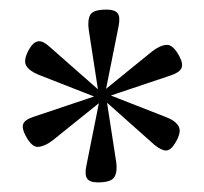

<svg xmlns="http://www.w3.org/2000/svg" viewBox="-20 -795 426 400"><path d="M184 -415Q167 -415 161.5 -423Q156 -431 160 -450L186 -580L89 -502Q73 -490 59.5 -489Q46 -488 33 -513Q25 -528 28.5 -537Q32 -546 51 -552L176 -594L61 -639Q41 -647 34.5 -658.5Q28 -670 41 -693Q50 -708 60 -709Q70 -710 84 -697L184 -609L165 -732Q162 -753 168 -764Q174 -775 202 -775Q219 -775 225 -767.5Q231 -760 227 -740L201 -610L297 -688Q314 -701 327.5 -701.5Q341 -702 354 -677Q362 -662 358 -653Q354 -644 336 -638L211 -596L326 -551Q345 -544 352 -532Q359 -520 345 -497Q336 -482 326.5 -481.5Q317 -481 302 -493L203 -581L222 -458Q225 -438 218.5 -426.5Q212 -415 184 -415Z"/></svg>

Font: Literata 18pt ExtraLight
Style: Regular
Weight: 250
Designer: Latin by Veronika Burian and Jose Scaglione. Greek by Irene Vlachou. Cyrillic by Vera Evstafieva.
Foundry: TypeTogether
Version: Version 3.103;gftools[0.9.29]